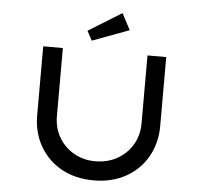

<svg xmlns="http://www.w3.org/2000/svg" viewBox="-60 -983 1103 1051"><g transform="rotate(5 491.5 -457.0)"><path d="M492 6Q391 6 315 -36.5Q239 -79 196.5 -153.5Q154 -228 154 -322V-701H262V-327Q262 -262 292.5 -210Q323 -158 375.5 -128.5Q428 -99 491 -99Q559 -99 612 -128.5Q665 -158 696 -210Q727 -262 727 -327V-701H830V-322Q830 -228 787.5 -153.5Q745 -79 669 -36.5Q593 6 492 6ZM416 -755 388 -807 571 -920 618 -830Z"/></g></svg>

Font: Lexend Tera
Style: Regular
Weight: 400
Designer: Bonnie Shaver-Troup, Thomas Jockin
Foundry: Lexend
Version: Version 1.007